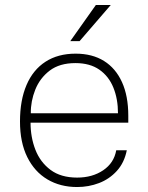

<svg xmlns="http://www.w3.org/2000/svg" viewBox="-20 -743 597 773"><path d="M103 -249Q103 -190.5 122.5 -140.2Q142 -90 183.5 -59Q225 -28 290.5 -28Q352 -28 395.5 -57.5Q439 -87 448 -138H490.5Q480.5 -88 450.5 -55Q420.5 -22 378.8 -6Q337 10 290.5 10Q222.5 10 170.8 -20.8Q119 -51.5 89.8 -110.5Q60.5 -169.5 60.5 -254Q60.5 -339.5 86.8 -400.8Q113 -462 163.2 -494.5Q213.5 -527 284.5 -527Q351.5 -527 398.8 -497.5Q446 -468 471.2 -412.2Q496.5 -356.5 496.5 -277V-249ZM104 -287H455Q455 -344.5 436.5 -390.2Q418 -436 380 -462.5Q342 -489 283.5 -489Q220 -489 180.2 -458.8Q140.5 -428.5 122 -382Q103.5 -335.5 104 -287ZM366 -723H426L300.5 -577.5H263Z"/></svg>

Font: Public Sans Thin
Style: Regular
Weight: 100
Designer: The Public Sans project authors (U.S. Web Design System). Libre Franklin designed by Pablo Impallari and Rodrigo Fuenzal
Version: Version 1.008